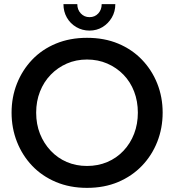

<svg xmlns="http://www.w3.org/2000/svg" viewBox="-20 -896 843 929"><path d="M401 13Q318 13 250.5 -15.5Q183 -44 135.5 -94Q88 -144 62 -210Q36 -276 36 -351Q36 -426 62 -491.5Q88 -557 135.5 -607Q183 -657 250.5 -685Q318 -713 401 -713Q485 -713 552 -685Q619 -657 667 -607Q715 -557 741 -491.5Q767 -426 767 -351Q767 -276 741 -210Q715 -144 667 -94Q619 -44 552 -15.5Q485 13 401 13ZM401 -93Q454 -93 499 -112Q544 -131 577.5 -166.5Q611 -202 629 -249Q647 -296 647 -351Q647 -406 629 -453Q611 -500 577.5 -534.5Q544 -569 499 -588.5Q454 -608 401 -608Q348 -608 303.5 -588.5Q259 -569 225.5 -534.5Q192 -500 173.5 -453Q155 -406 155 -351Q155 -295 173.5 -248.5Q192 -202 225.5 -166.5Q259 -131 303.5 -112Q348 -93 401 -93ZM413 -748Q378 -748 349 -765Q320 -782 303.5 -811Q287 -840 287 -876H354Q354 -849 371 -831Q388 -813 413 -813Q439 -813 455.5 -831Q472 -849 472 -876H538Q538 -840 521 -811Q504 -782 476 -765Q448 -748 413 -748Z"/></svg>

Font: MuseoModerno Thin Medium
Style: Regular
Weight: 500
Version: Version 1.003